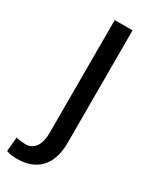

<svg xmlns="http://www.w3.org/2000/svg" viewBox="-230 -578 676 842"><g transform="rotate(30 107.5 -157.0)"><path d="M84.5 43.5C84.5 103.5 60.1 139.2 17.6 139.2C13.2 139.2 5.4 138.7 -6.3 137.7C-17.6 136.2 -25.4 134.8 -30.3 132.8L-37.1 205.1C-18.1 211.4 -2.4 213.4 17.6 213.4C116.7 213.4 174.8 153.3 174.8 43.5V-528.3H84.5Z"/></g></svg>

Font: Vazirmatn
Style: Regular
Weight: 400
Designer: Saber Rastikerdar
Foundry: Saber Rastikerdar
Version: Version 33.003